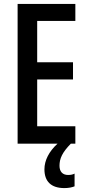

<svg xmlns="http://www.w3.org/2000/svg" viewBox="-20 -734 449 981"><path d="M284 113C284 76 298 45 342 0H365V-89H170V-328H353V-416H170V-627H365V-714H70V0H274C230 40 207 86 207 131C207 193 241 227 309 227C331 227 349 223 361 218V153C353 157 344 160 328 160C300 160 284 143 284 113Z"/></svg>

Font: Noto Sans Lao ExtraCondensed Medium
Style: Regular
Weight: 500
Width: 2
Designer: Monotype Design Team
Foundry: Monotype Imaging Inc.
Version: Version 2.003